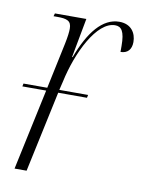

<svg xmlns="http://www.w3.org/2000/svg" viewBox="-68 -595 481 644"><g transform="rotate(10 172.5 -273.0)"><path d="M4 -276H85L26 0H67L126 -276H224L226 -286H128L135 -315C157 -418 213 -532 275 -532C296 -532 308 -518 308 -467C308 -461 308 -455 308 -447C332 -447 345 -462 345 -487C345 -517 328 -546 287 -546C230 -546 186 -491 153 -402H151L176 -536H69L66 -526H79C112 -526 127 -521 127 -494C127 -483 125 -466 120 -442L87 -286H6Z"/></g></svg>

Font: Noto Serif Display ExtraCondensed ExtraLight
Style: Italic
Weight: 200
Width: 2
Italic angle: -12°
Designer: Monotype Design Team
Foundry: Monotype Imaging Inc.
Version: Version 2.009